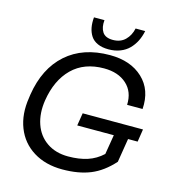

<svg xmlns="http://www.w3.org/2000/svg" viewBox="-136 -1068 1103 1201"><g transform="rotate(15 415.5 -467.0)"><path d="M323.2 -952.1H391.1Q386.2 -904.8 405.3 -875.5Q424.3 -846.2 473.1 -846.2Q522.5 -846.2 552.7 -876Q583 -905.8 592.8 -952.1H654.8Q647.5 -915.5 632.3 -885.5Q617.2 -855.5 594 -832Q570.8 -808.6 537.1 -795.4Q503.4 -782.2 461.9 -782.2Q420.4 -782.2 391.1 -795.4Q361.8 -808.6 346.4 -832.3Q331.1 -856 325.4 -885.7Q319.8 -915.5 323.2 -952.1ZM377 18.1Q268.1 18.1 189.7 -30.5Q111.3 -79.1 77.4 -165.5Q43.5 -252 61 -360.8L64 -382.8Q91.8 -558.1 200 -654.1Q308.1 -750 481.9 -750Q616.2 -750 695.1 -676Q773.9 -602.1 765.1 -477.1H665Q668.5 -562 614 -611.1Q559.6 -660.2 467.8 -660.2Q339.4 -660.2 261.5 -583.5Q183.6 -506.8 162.1 -371.1Q148.9 -285.6 172.4 -217Q195.8 -148.4 252.9 -109.1Q310.1 -69.8 391.1 -69.8Q461.9 -69.8 515.9 -87.4Q569.8 -105 612.8 -145L633.8 -272H397L410.2 -354H800.8L788.1 -272H726.1L701.2 -118.2Q634.8 -43.9 558.3 -12.9Q481.9 18.1 377 18.1Z"/></g></svg>

Font: Sora Italic
Style: Regular
Weight: 400
Designer: Jonathan Barnbrook, Julián Moncada
Foundry: Barnbrook Fonts
Version: Version 2.000